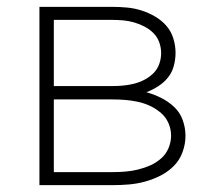

<svg xmlns="http://www.w3.org/2000/svg" viewBox="-20 -540 640 560"><path d="M95 0V-520H308Q329 -520 350.5 -518Q372 -516 392.5 -509.5Q413 -503 432 -492Q451 -481 465 -465Q479 -449 485.5 -428Q492 -407 492 -386Q492 -367 487 -348Q482 -329 470 -314Q458 -299 441.5 -288.5Q425 -278 407 -271Q429 -265 450 -254.5Q471 -244 488 -228Q505 -212 513 -189.5Q521 -167 521 -144Q521 -120 512.5 -96.5Q504 -73 487 -56Q470 -39 448.5 -28Q427 -17 403.5 -10.5Q380 -4 356 -2Q332 0 308 0ZM137 -289H308Q324 -289 340 -290.5Q356 -292 371.5 -296Q387 -300 401.5 -307.5Q416 -315 427.5 -326.5Q439 -338 444.5 -353.5Q450 -369 450 -385Q450 -401 444.5 -416.5Q439 -432 427.5 -443.5Q416 -455 401.5 -462.5Q387 -470 371.5 -474.5Q356 -479 340 -480.5Q324 -482 308 -482H137ZM137 -38H308Q327 -38 345.5 -39.5Q364 -41 382.5 -45.5Q401 -50 418 -57.5Q435 -65 449.5 -77.5Q464 -90 471.5 -108Q479 -126 479 -144Q479 -163 471.5 -180.5Q464 -198 449.5 -210.5Q435 -223 418 -231Q401 -239 382.5 -243Q364 -247 345.5 -248.5Q327 -250 308 -250H137Z"/></svg>

Font: Iosevka Extralight Extended
Style: Regular
Weight: 200
Width: 7
Monospace: yes
Designer: Belleve Invis
Foundry: Belleve Invis
Version: Version 32.5.0; ttfautohint (v1.8.4)